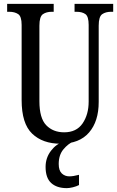

<svg xmlns="http://www.w3.org/2000/svg" viewBox="-20 -734 606 994"><path d="M293 10Q201 10 146.5 -42Q92 -94 92 -216V-605Q92 -649 74 -661Q56 -673 28 -673H17V-714H258V-673H248Q220 -673 202 -660.5Q184 -648 184 -601V-210Q184 -122 219.5 -85.5Q255 -49 312 -49Q376 -49 407.5 -95Q439 -141 439 -208V-605Q439 -649 422 -661Q405 -673 376 -673H366V-714H566V-673H555Q527 -673 509 -660.5Q491 -648 491 -601V-206Q491 -106 441 -48Q391 10 293 10ZM326 240Q274 240 245 213.5Q216 187 216 130Q216 83 244 46.5Q272 10 309 0H358Q333 10 308.5 39Q284 68 284 115Q284 149 300 164Q316 179 339 179Q359 179 389 171V224Q376 231 357.5 235.5Q339 240 326 240Z"/></svg>

Font: Noto Serif Bengali ExtraCondensed
Style: Regular
Weight: 400
Width: 2
Designer: Juan Bruce, Universal Thirst, Indian Type Foundry and the Monotype Design Team.
Foundry: Monotype Imaging Inc.
Version: Version 2.003; ttfautohint (v1.8.4.7-5d5b)